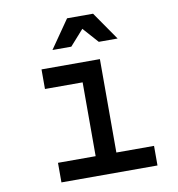

<svg xmlns="http://www.w3.org/2000/svg" viewBox="-90 -922 931 1004"><g transform="rotate(-10 375.0 -420.0)"><path d="M465 -600V-104H665V0H155V-104H355V-496H155V-600ZM333 -840H471L575 -690H475L369 -809H435L329 -690H229Z"/></g></svg>

Font: Martian Mono sWd Rg
Style: Regular
Weight: 400
Width: 6
Monospace: yes
Designer: Roman Shamin
Foundry: Evil Martians
Version: Version 1.000